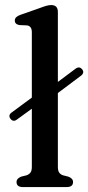

<svg xmlns="http://www.w3.org/2000/svg" viewBox="-20 -758 357 778"><path d="M23 -276Q11.5 -290.5 27 -302L109 -362.5V-627.5Q109 -651.5 90.5 -655L58 -656.5Q40 -660 40 -675Q40 -690 63 -698L141.5 -725.5Q157 -731.5 167.8 -734.5Q178.5 -737.5 187.5 -737.5Q214.5 -737.5 214.5 -709.5V-426L286 -479.5Q301.5 -491 313 -477Q323.5 -463.5 308.5 -451.5L214.5 -381V-81.5Q214.5 -66 220.2 -58.2Q226 -50.5 236 -47.5L256 -42.5Q276 -35.5 276 -20.5Q276 0 250 0H72.5Q47 0 47 -20.5Q47 -35 66.5 -42.5L87 -47.5Q97.5 -51 103.2 -58.5Q109 -66 109 -81.5V-317.5L48.5 -273.5Q34 -262.5 23 -276Z"/></svg>

Font: Fraunces 9pt S050
Style: Regular
Weight: 400
Version: Version 1.000; ttfautohint (v1.8.3)